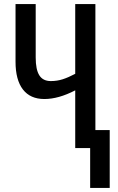

<svg xmlns="http://www.w3.org/2000/svg" viewBox="-20 -734 586 952"><path d="M453 -714V-89H524V198H427V0H353V-286Q270 -243 200 -243Q130 -243 93.5 -290.5Q57 -338 57 -428V-714H157V-449Q157 -389 175 -360.5Q193 -332 232 -332Q263 -332 291 -341Q319 -350 353 -368V-714Z"/></svg>

Font: Noto Sans ExtraCondensed Medium
Style: Regular
Weight: 500
Width: 2
Designer: Monotype Design Team
Foundry: Monotype Imaging Inc.
Version: Version 2.013; ttfautohint (v1.8.4.7-5d5b)